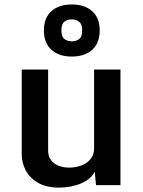

<svg xmlns="http://www.w3.org/2000/svg" viewBox="-20 -836 646 867"><path d="M246.1 11.2Q191.4 11.2 154.1 -9.3Q116.7 -29.8 97.4 -64.5Q78.1 -99.1 78.1 -142.1V-522H197.3V-156.2Q197.3 -129.4 210.7 -112.3Q224.1 -95.2 245.6 -87.2Q267.1 -79.1 291.5 -79.1Q322.8 -79.1 348.4 -89.1Q374 -99.1 389.4 -118.4Q404.8 -137.7 404.8 -164.1V-522H523.9V0H413.6L407.7 -60.1Q390.6 -26.9 345.9 -7.8Q301.3 11.2 246.1 11.2ZM304.2 -580.6Q246.1 -580.6 212.2 -611.3Q178.2 -642.1 178.2 -698.7Q178.2 -755.4 212.2 -785.6Q246.1 -815.9 304.2 -815.9Q362.3 -815.9 396.2 -785.6Q430.2 -755.4 430.2 -698.7Q430.2 -642.1 396.5 -611.3Q362.8 -580.6 304.2 -580.6ZM304.2 -649.4Q323.2 -649.4 337.2 -659.4Q351.1 -669.4 351.1 -698.7Q351.1 -727.1 337.2 -737.8Q323.2 -748.5 303.7 -748.5Q284.7 -748.5 271 -738.3Q257.3 -728 257.3 -699.2Q257.3 -669.9 271 -659.7Q284.7 -649.4 304.2 -649.4Z"/></svg>

Font: Monda SemiBold
Style: Regular
Weight: 600
Designer: Vernon Adams
Foundry: Vernon Adams
Version: Version 2.200